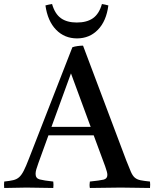

<svg xmlns="http://www.w3.org/2000/svg" viewBox="-43 -934 767 955"><path d="M-22 1Q-24 -15 -22 -31Q6 -34 23 -38Q40 -42 52 -52.5Q64 -63 75 -84.5Q86 -106 101 -145L317 -699Q328 -703 343.5 -705Q359 -707 370 -707L585 -136Q599 -100 608 -79.5Q617 -59 628 -50Q639 -41 656 -37.5Q673 -34 703 -31Q705 -15 703 1Q668 1 631 0Q594 -1 557 -1Q519 -1 480.5 0Q442 1 404 1Q401 -14 404 -31Q453 -36 472 -40.5Q491 -45 491 -64Q491 -72 488 -82Q485 -92 480 -107L423 -261H198L148 -123Q141 -104 137.5 -91.5Q134 -79 134 -69Q134 -47 154.5 -41.5Q175 -36 222 -31Q224 -14 222 1Q188 1 155 0Q122 -1 88 -1Q60 -1 34 0Q8 1 -22 1ZM213 -303H408L310 -569ZM216 -914Q230 -865 260 -843.5Q290 -822 339 -822Q389 -822 419.5 -843.5Q450 -865 464 -914Q472 -913 480 -911Q488 -909 496 -907Q486 -829 444 -786Q402 -743 340 -743Q278 -743 236 -786Q194 -829 183 -907Q197 -911 216 -914Z"/></svg>

Font: Tiro Kannada
Style: Regular
Weight: 400
Designer: Kannada: John Hudson & Fiona Ross. Latin: John Hudson.
Foundry: Tiro Typeworks Ltd.
Version: Version 1.52